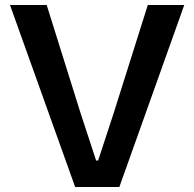

<svg xmlns="http://www.w3.org/2000/svg" viewBox="-20 -749 778 769"><path d="M281 0 20 -729H167L303 -295L365 -106H373L435 -295L572 -729H718L458 0Z"/></svg>

Font: Mona Sans ExtraLight SemiBold
Style: Regular
Weight: 600
Version: Version 2.000